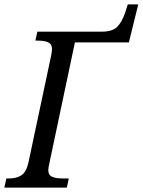

<svg xmlns="http://www.w3.org/2000/svg" viewBox="-39 -859 653 879"><path d="M-10 -42H2Q37 -42 59 -56.5Q81 -71 91 -114L194 -599Q199 -622 199 -634Q199 -657 182 -665Q165 -673 135 -673H123L132 -714H426Q475 -714 497 -735.5Q519 -757 535 -804L546 -839H594L551 -665H304L188 -116Q182 -88 182 -81Q182 -58 199 -50Q216 -42 247 -42H276L267 0H-19Z"/></svg>

Font: Noto Serif Narrow
Style: Italic
Weight: 400
Width: 4
Italic angle: -12°
Designer: Monotype Design Team
Foundry: Monotype Imaging Inc.
Version: Version 1.001